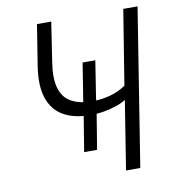

<svg xmlns="http://www.w3.org/2000/svg" viewBox="-80 -777 778 848"><g transform="rotate(-10 309.5 -352.5)"><path d="M417 0 466 -308Q448 -296 421 -287Q394 -278 364.5 -273Q335 -268 306 -269L335 -283L307 -112H249L277 -284L296 -269Q232 -269 185 -295.5Q138 -322 118.5 -378Q99 -434 113 -523L142 -705H206L179 -528Q168 -459 180 -415Q192 -371 225 -350.5Q258 -330 311 -326L281 -315L311 -503H368L339 -318L324 -327Q366 -327 404.5 -337.5Q443 -348 475 -370L529 -705H593L481 0Z"/></g></svg>

Font: Nunito Sans 7pt Condensed Light
Style: Italic
Weight: 300
Width: 3
Italic angle: -9°
Designer: Vernon Adams
Foundry: Vernon Adams
Version: Version 3.101;gftools[0.9.27]